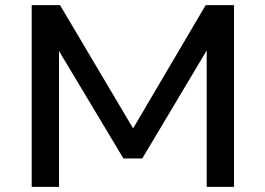

<svg xmlns="http://www.w3.org/2000/svg" viewBox="-20 -725 1030 745"><path d="M103 0V-705H213L507 -209H486L778 -705H888V0H782V-551H795L532 -110H459L194 -552H209V0Z"/></svg>

Font: Nunito Sans 10pt SemiExpanded SemiBold
Style: Regular
Weight: 600
Width: 6
Designer: Vernon Adams
Foundry: Vernon Adams
Version: Version 3.101;gftools[0.9.27]